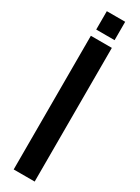

<svg xmlns="http://www.w3.org/2000/svg" viewBox="-223 -852 636 871"><g transform="rotate(30 95.0 -416.5)"><path d="M40 0V-700.2H149.9V0ZM46.9 -833H143.1V-736.8H46.9Z"/></g></svg>

Font: VL Bebas Neue Bold
Style: Regular
Weight: 700
Designer: Ryoichi Tsunekawa
Foundry: Ryoichi Tsunekawa
Version: Version 1.300